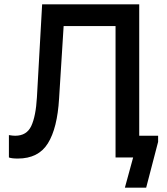

<svg xmlns="http://www.w3.org/2000/svg" viewBox="-20 -725 769 884"><path d="M621 -100H708V-72L653 139H555L593 0H512V-100V-605H273L252 -271Q244 -135 200.5 -65Q157 5 62 5Q34 5 21 0V-103Q39 -100 50 -100Q103 -100 124 -145Q145 -190 150 -277L174 -705H621Z"/></svg>

Font: Manrope Medium
Style: Medium
Weight: 500
Designer: Mikhail Sharanda
Foundry: Mikhail Sharanda
Version: Version 4.000;hotconv 1.0.109;makeotfexe 2.5.65596